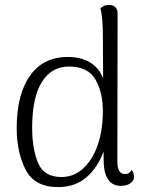

<svg xmlns="http://www.w3.org/2000/svg" viewBox="-20 -749 597 782"><path d="M526 -29Q526 -13 511 -2.5Q496 8 473 8Q402 8 402 -100V-132Q377 -65 331 -26Q285 13 217 13Q120 13 84 -58.5Q48 -130 48 -227Q48 -364 102 -440.5Q156 -517 256 -517Q310 -517 347 -494.5Q384 -472 400 -430L399 -597Q399 -681 389 -715Q403 -729 424 -729Q440 -729 449.5 -720Q459 -711 459 -694L458 -91Q458 -40 489 -40Q508 -40 516 -57Q526 -43 526 -29ZM399 -296Q399 -373 368.5 -425.5Q338 -478 261 -478Q190 -478 150.5 -415Q111 -352 111 -229Q111 -143 135 -85.5Q159 -28 230 -28Q281 -28 319.5 -63.5Q358 -99 378.5 -160Q399 -221 399 -296Z"/></svg>

Font: Arima Madurai Light
Style: Regular
Weight: 300
Designer: Joana Correia and Natanael Gama
Foundry: NDISCOVER
Version: Version 1.020